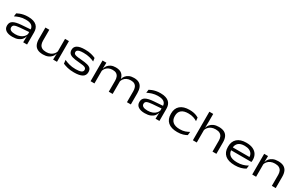

<svg xmlns="http://www.w3.org/2000/svg" viewBox="233 -2244 5942 3843"><g transform="rotate(30 3204.0 -322.5)"><path d="M495.5 0 499.5 -143.5 497 -162V-273.5V-287.5Q497 -351.5 453.2 -385.5Q409.5 -419.5 317.5 -419.5Q240.5 -419.5 180.2 -400Q120 -380.5 74.5 -357L84.5 -432Q109 -445.5 144.5 -459.8Q180 -474 226.2 -483.5Q272.5 -493 330 -493Q400 -493 449 -477.2Q498 -461.5 528 -433Q558 -404.5 571.5 -366Q585 -327.5 585 -281.5V0ZM249 14Q154 14 100.5 -22.5Q47 -59 47 -127.5V-132.5Q47 -207 106.2 -241Q165.5 -275 290 -284L507 -299.5L508.5 -238.5L296.5 -222.5Q207.5 -215.5 172.2 -198Q137 -180.5 137 -140V-136Q137 -99 172 -79.2Q207 -59.5 272.5 -59.5Q337.5 -59.5 385 -78.5Q432.5 -97.5 461.8 -129.8Q491 -162 500 -199.5L514 -135.5H496.5Q487 -96.5 458.5 -62.5Q430 -28.5 379 -7.2Q328 14 249 14Z M823 -478.5V-224.5Q823 -176.5 838.8 -139.2Q854.5 -102 890.8 -81Q927 -60 989 -60Q1045.5 -60 1087.5 -79.2Q1129.5 -98.5 1156 -130.8Q1182.5 -163 1191.5 -203L1205.5 -135H1188Q1178.5 -95.5 1150 -61.8Q1121.5 -28 1073.5 -7Q1025.5 14 957.5 14Q876.5 14 827.2 -13.2Q778 -40.5 755.8 -92Q733.5 -143.5 733.5 -215V-478.5ZM1276.5 -478.5V0H1187L1191 -144L1187 -154.5V-478.5Z M1674.5 15Q1586 15 1522.2 -1.5Q1458.5 -18 1416 -37L1406 -119.5Q1457 -94.5 1522 -76.5Q1587 -58.5 1670.5 -58.5Q1753 -58.5 1795 -76.5Q1837 -94.5 1837 -134Q1837 -161.5 1819.8 -176.8Q1802.5 -192 1761.5 -199.5Q1720.5 -207 1649.5 -212Q1557.5 -218.5 1504.8 -234.8Q1452 -251 1430 -280.2Q1408 -309.5 1408 -355V-356Q1408 -425 1466 -459.5Q1524 -494 1642.5 -494Q1726.5 -494 1788.5 -478.2Q1850.5 -462.5 1889.5 -442.5L1900 -367.5Q1853 -390 1790.5 -406Q1728 -422 1649.5 -422Q1593 -422 1559.2 -413.8Q1525.5 -405.5 1510.8 -390.5Q1496 -375.5 1496 -354.5Q1496 -329.5 1510.5 -315Q1525 -300.5 1563.8 -292.8Q1602.5 -285 1674.5 -280Q1768 -273 1822.8 -258.5Q1877.5 -244 1901.8 -214.8Q1926 -185.5 1926 -134Q1926 -56.5 1862.8 -20.8Q1799.5 15 1674.5 15Z M2893.5 0V-253.5Q2893.5 -302 2879.5 -339Q2865.5 -376 2833 -397Q2800.5 -418 2744.5 -418Q2692.5 -418 2653.8 -399.2Q2615 -380.5 2591 -348.5Q2567 -316.5 2558.5 -277L2544.5 -343.5H2556Q2567.5 -383 2594 -416.8Q2620.5 -450.5 2665.5 -471.5Q2710.5 -492.5 2775.5 -492.5Q2850.5 -492.5 2896 -465.2Q2941.5 -438 2962.5 -386.8Q2983.5 -335.5 2983.5 -263V0ZM2053 0V-478.5H2142.5L2138.5 -334.5L2142.5 -322.5V0ZM2473.5 0V-253.5Q2473.5 -302 2459.2 -339Q2445 -376 2412.5 -397Q2380 -418 2324 -418Q2272 -418 2233.2 -399Q2194.5 -380 2170.5 -347.8Q2146.5 -315.5 2138 -275.5L2127 -343H2142Q2151 -382.5 2177.2 -416.5Q2203.5 -450.5 2248 -471.5Q2292.5 -492.5 2355.5 -492.5Q2448.5 -492.5 2497.5 -449Q2546.5 -405.5 2558.5 -322.5Q2561 -311 2562 -297.2Q2563 -283.5 2563 -272V0Z M3554.5 0 3558.5 -143.5 3556 -162V-273.5V-287.5Q3556 -351.5 3512.2 -385.5Q3468.5 -419.5 3376.5 -419.5Q3299.5 -419.5 3239.2 -400Q3179 -380.5 3133.5 -357L3143.5 -432Q3168 -445.5 3203.5 -459.8Q3239 -474 3285.2 -483.5Q3331.5 -493 3389 -493Q3459 -493 3508 -477.2Q3557 -461.5 3587 -433Q3617 -404.5 3630.5 -366Q3644 -327.5 3644 -281.5V0ZM3308 14Q3213 14 3159.5 -22.5Q3106 -59 3106 -127.5V-132.5Q3106 -207 3165.2 -241Q3224.5 -275 3349 -284L3566 -299.5L3567.5 -238.5L3355.5 -222.5Q3266.5 -215.5 3231.2 -198Q3196 -180.5 3196 -140V-136Q3196 -99 3231 -79.2Q3266 -59.5 3331.5 -59.5Q3396.5 -59.5 3444 -78.5Q3491.5 -97.5 3520.8 -129.8Q3550 -162 3559 -199.5L3573 -135.5H3555.5Q3546 -96.5 3517.5 -62.5Q3489 -28.5 3438 -7.2Q3387 14 3308 14Z M4061 15Q3919.5 15 3845.2 -50Q3771 -115 3771 -236.5V-246.5Q3771 -366 3845.2 -430.2Q3919.5 -494.5 4060 -494.5Q4111 -494.5 4151.2 -486.5Q4191.5 -478.5 4221.5 -466.2Q4251.5 -454 4272 -441.5L4280.5 -362.5Q4245 -386 4194 -403.5Q4143 -421 4072 -421Q3969 -421 3915.2 -376Q3861.5 -331 3861.5 -246V-237Q3861.5 -151.5 3916.2 -105.5Q3971 -59.5 4075.5 -59.5Q4147 -59.5 4198 -77.2Q4249 -95 4287 -118.5L4278 -38.5Q4245.5 -19 4192 -2Q4138.5 15 4061 15Z M4871 0V-253.5Q4871 -302 4855.2 -339Q4839.5 -376 4803.5 -397Q4767.5 -418 4706 -418Q4649 -418 4607 -399Q4565 -380 4538.8 -347.8Q4512.5 -315.5 4503 -275.5L4487.5 -343H4507Q4517 -382.5 4545.2 -416.5Q4573.5 -450.5 4621.2 -471.5Q4669 -492.5 4736.5 -492.5Q4817.5 -492.5 4866.8 -465Q4916 -437.5 4938.2 -386.2Q4960.5 -335 4960.5 -263.5V0ZM4417.5 0V-660H4506.5V-479L4504 -328L4507 -323V0Z M5390.5 15Q5241 15 5165.8 -49.8Q5090.5 -114.5 5090.5 -233.5V-245.5Q5090.5 -362.5 5163 -428Q5235.5 -493.5 5372 -493.5Q5465 -493.5 5527.5 -464.2Q5590 -435 5621.8 -382Q5653.5 -329 5653.5 -258.5V-255.5Q5653.5 -244 5652.2 -231.5Q5651 -219 5648.5 -209H5565Q5566.5 -220.5 5567 -234.5Q5567.5 -248.5 5567.5 -261.5Q5567.5 -311 5545.5 -347.2Q5523.5 -383.5 5480 -403.2Q5436.5 -423 5372 -423Q5276.5 -423 5228.2 -378.5Q5180 -334 5180 -257V-249.5V-240V-224Q5180 -187.5 5192.2 -157Q5204.5 -126.5 5231 -104.2Q5257.5 -82 5300.2 -70.2Q5343 -58.5 5404 -58.5Q5472 -58.5 5530.8 -74.8Q5589.5 -91 5642.5 -122L5632.5 -46Q5586 -17 5526 -1Q5466 15 5390.5 15ZM5131.5 -209V-276H5631V-209Z M6242.5 0V-253.5Q6242.5 -302 6226.8 -339Q6211 -376 6174.8 -397Q6138.5 -418 6076.5 -418Q6020 -418 5978 -399Q5936 -380 5909.8 -347.8Q5883.5 -315.5 5874 -275.5L5860 -343H5877.5Q5887.5 -382.5 5915.8 -416.5Q5944 -450.5 5992 -471.5Q6040 -492.5 6108 -492.5Q6189 -492.5 6238.2 -465Q6287.5 -437.5 6309.8 -386.2Q6332 -335 6332 -263.5V0ZM5789 0V-478.5H5878.5L5874.5 -334.5L5878.5 -324V0Z"/></g></svg>

Font: Anek Gujarati Expanded
Style: Regular
Weight: 400
Width: 7
Designer: Mrunmayee Ghaisas (Gujarati), Yesha Goshar (Latin)
Foundry: Ek Type
Version: Version 1.003